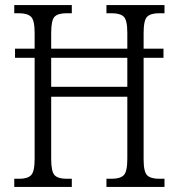

<svg xmlns="http://www.w3.org/2000/svg" viewBox="-20 -734 701 754"><path d="M36 0V-32H57Q88 -32 102 -46Q116 -60 116 -110V-507H39V-543H116V-605Q116 -655 101.5 -668.5Q87 -682 54 -682H36V-714H262V-682H241Q208 -682 194.5 -668.5Q181 -655 181 -604V-543H480V-604Q480 -655 466 -668.5Q452 -682 419 -682H398V-714H626V-682H605Q572 -682 558 -668.5Q544 -655 544 -604V-543H622V-507H544V-108Q544 -59 558 -45.5Q572 -32 605 -32H626V0H398V-32H419Q452 -32 466 -46Q480 -60 480 -111V-354H181V-110Q181 -60 194.5 -46Q208 -32 241 -32H262V0ZM181 -393H480V-507H181Z"/></svg>

Font: Noto Serif Tamil Condensed Light
Style: Regular
Weight: 300
Width: 3
Designer: Indian Type Foundry, Tom Grace, and the Monotype Design Team
Foundry: Monotype Imaging Inc.
Version: Version 2.004; ttfautohint (v1.8.4.7-5d5b)